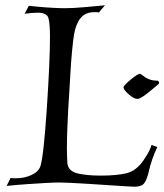

<svg xmlns="http://www.w3.org/2000/svg" viewBox="-20 -695 622 726"><path d="M487 11Q483 11 457.5 9.5Q432 8 395 5.5Q358 3 319 0.5Q280 -2 248.5 -3.5Q217 -5 204 -5Q184 -5 151 -3Q118 -1 80 1.5Q42 4 5 8L20 -22Q25 -21 30.5 -21Q36 -21 41 -21Q73 -21 99.5 -33.5Q126 -46 133 -67Q145 -106 157 -284Q169 -466 169 -554Q169 -607 163 -627Q157 -647 122 -647Q112 -647 100 -646Q88 -645 73 -643L89 -673Q99 -672 124.5 -669.5Q150 -667 178.5 -665.5Q207 -664 225 -664Q257 -664 300.5 -668Q344 -672 377 -675L354 -648Q350 -649 345.5 -649Q341 -649 337 -649Q303 -649 285 -627Q267 -605 260 -565Q256 -540 252.5 -502.5Q249 -465 246.5 -424Q244 -383 242 -346Q240 -309 238 -283Q236 -243 234.5 -205.5Q233 -168 233 -136Q233 -120 233.5 -104.5Q234 -89 235 -75Q240 -47 274.5 -39Q309 -31 360 -31Q422 -31 458.5 -40Q495 -49 522 -88Q538 -111 544.5 -125Q551 -139 553 -147L575 -139Q565 -119 556 -93.5Q547 -68 540 -36Q533 -11 523.5 0Q514 11 487 11ZM500 -321Q486 -321 466 -339Q447 -356 447 -365Q447 -372 479 -398Q502 -416 508 -416Q512 -416 519 -410Q524 -406 529.5 -402.5Q535 -399 540 -397Q554 -390 575 -390Q579 -390 581 -385Q583 -379 578 -376Q575 -373 567.5 -367Q560 -361 547 -350Q512 -321 500 -321Z"/></svg>

Font: Luxurious Roman
Style: Regular
Weight: 400
Designer: Robert E. Leuschke
Foundry: Robert E. Leuschke
Version: Version 1.010; ttfautohint (v1.8.3)